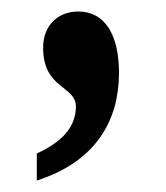

<svg xmlns="http://www.w3.org/2000/svg" viewBox="-20 -160 288 334"><path d="M44 154C148 121 187 48 187 -33C187 -99 163 -140 116 -140C82 -140 55 -117 55 -77C55 -5 112 -11 112 25C112 61 88 87 44 107Z"/></svg>

Font: Noto Serif Devanagari ExtraCondensed
Style: Bold
Weight: 700
Width: 2
Designer: Universal Thirst, Indian Type Foundry and the Monotype Design Team
Foundry: Monotype Imaging Inc.
Version: Version 2.004